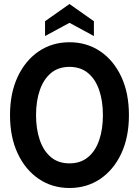

<svg xmlns="http://www.w3.org/2000/svg" viewBox="-20 -925 694 959"><path d="M327 14Q241 14 174 -31.2Q107 -76.5 68.5 -158.2Q30 -240 30 -350Q30 -460 68.5 -541.8Q107 -623.5 174 -668.8Q241 -714 327 -714Q413.5 -714 480.5 -668.8Q547.5 -623.5 585.8 -541.8Q624 -460 624 -350Q624 -240 585.8 -158.2Q547.5 -76.5 480.5 -31.2Q413.5 14 327 14ZM327 -109Q382.5 -109 419.8 -140Q457 -171 475.5 -225.5Q494 -280 494 -350Q494 -420 475.5 -474.5Q457 -529 419.8 -560Q382.5 -591 327 -591Q271.5 -591 234.5 -560Q197.5 -529 178.8 -474.5Q160 -420 160 -350Q160 -280 178.8 -225.5Q197.5 -171 234.5 -140Q271.5 -109 327 -109ZM205 -745V-819L327 -905L449 -819V-745L327 -811Z"/></svg>

Font: Cabin Condensed
Style: Bold
Weight: 700
Width: 3
Designer: Pablo Impallari
Foundry: Pablo Impallari. http://www.impallari.com Igino Marini. http://www.ikern.com
Version: Version 3.001; ttfautohint (v1.8.3)